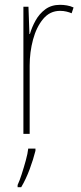

<svg xmlns="http://www.w3.org/2000/svg" viewBox="-20 -555 336 796"><path d="M229 -535Q243 -535 257.5 -532.5Q272 -530 285 -524L277 -500Q268 -504 255.5 -507Q243 -510 229 -510Q187 -510 159 -476.5Q131 -443 117 -391Q103 -339 103 -283V0H77V-527H98L102 -414H104Q112 -442 127.5 -470Q143 -498 168 -516.5Q193 -535 229 -535ZM127 70Q118 106 103 146.5Q88 187 68 221H53V212Q61 195 70 167Q79 139 87 110Q95 81 97 61H127Z"/></svg>

Font: Noto Sans Tamil Condensed Thin
Style: Regular
Weight: 100
Width: 3
Designer: Jelle Bosma - Monotype Design Team
Foundry: Monotype Imaging Inc.
Version: Version 2.004; ttfautohint (v1.8.4.7-5d5b)